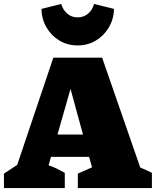

<svg xmlns="http://www.w3.org/2000/svg" viewBox="-54 -952 789 972"><path d="M656 -104Q671 -98 686 -91Q701 -84 715 -77V0H340V-73L412 -105L397 -158H204L192 -115Q214 -108 234 -98Q254 -88 274 -77V0H-34V-73L33 -117L216 -660H463ZM237 -271H366L303 -502ZM339 -722Q288 -722 247 -746.5Q206 -771 181.5 -813Q157 -855 156 -907L256 -932Q265 -901 287 -882.5Q309 -864 339 -864Q369 -864 391.5 -882.5Q414 -901 422 -932L523 -907Q522 -855 497 -813Q472 -771 431 -746.5Q390 -722 339 -722Z"/></svg>

Font: Piazzolla SC Black
Style: Regular
Weight: 900
Designer: Juan Pablo del Peral
Foundry: Huerta Tipografica
Version: Version 1.330